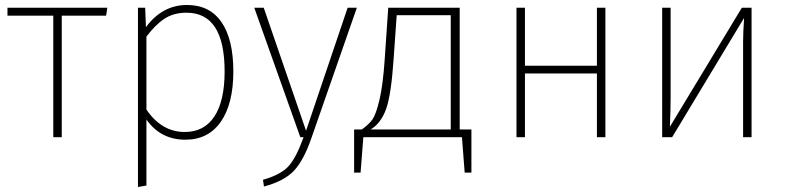

<svg xmlns="http://www.w3.org/2000/svg" viewBox="-20 -551 3152 771"><path d="M406 -488H228V0H194V-488H10V-520H411Z M722 -21Q800 -21 841 -83.5Q882 -146 882 -264Q882 -500 729 -500Q677 -500 640 -475.5Q603 -451 568 -404V-111Q629 -21 722 -21ZM731 -531Q822 -531 869.5 -462Q917 -393 917 -264Q917 -135 867 -62.5Q817 10 724 10Q625 10 568 -71V194L534 200V-520H563L566 -442Q632 -531 731 -531Z M1413 -520 1231 2Q1200 92 1161 134Q1122 176 1040 198L1036 171Q1109 150 1139.5 115.5Q1170 81 1199 0H1186L1001 -520H1039L1209 -26L1376 -520Z M1790 -490H1573L1561 -319Q1551 -169 1530 -112Q1509 -55 1468 -31H1790ZM1873 -31V142H1846L1835 0H1439L1428 142H1402V-31H1433Q1462 -52 1476 -72Q1490 -92 1504 -151Q1518 -210 1525 -315L1539 -520H1826V-31Z M2377 -256H2088V0H2054V-520H2088V-287H2377V-520H2411V0H2377Z M2998 0H2964V-384Q2964 -419 2968 -479L2679 0H2639V-520H2673V-165Q2673 -111 2670 -42L2959 -520H2998Z"/></svg>

Font: FiraSans
Style: Regular
Weight: 200
Designer: Carrois Corporate & Edenspiekermann AG
Foundry: Carrois Corporate GbR & Edenspiekermann AG
Version: Version 3.106;PS 003.106;hotconv 1.0.70;makeotf.lib2.5.58329